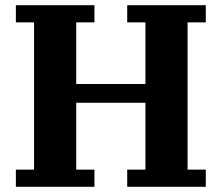

<svg xmlns="http://www.w3.org/2000/svg" viewBox="-20 -718 852 738"><path d="M41 -66H111V-632H41V-698H343V-632H273V-395H539V-632H469V-698H771V-632H701V-66H771V0H469V-66H539V-323H273V-66H343V0H41Z"/></svg>

Font: IBM Plex Serif
Style: Bold
Weight: 700
Designer: Mike Abbink, Paul van der Laan, Pieter van Rosmalen
Foundry: Bold Monday
Version: Version 2.008